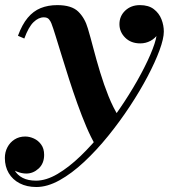

<svg xmlns="http://www.w3.org/2000/svg" viewBox="-52 -490 678 770"><path d="M94 260Q55.5 260 27 245.2Q-1.5 230.5 -17 204.2Q-32.5 178 -32.5 143.5Q-32.5 120 -22.2 100.5Q-12 81 6.5 69.2Q25 57.5 49 57.5Q66.5 57.5 84 65.5Q101.5 73.5 113.2 89.8Q125 106 125 131Q125 165.5 103 185.8Q81 206 53.5 206Q35 206 15.2 198Q-4.5 190 -18 176Q-31.5 162 -31.5 143.5H-5.5Q-5.5 171.5 6 192Q17.5 212.5 39.2 223.5Q61 234.5 92.5 234.5Q133 234.5 178.5 207.8Q224 181 270.8 136Q317.5 91 362 35.2Q406.5 -20.5 445.5 -80Q484.5 -139.5 514 -194.8Q543.5 -250 560.2 -293.5Q577 -337 577 -361Q577 -382.5 569 -401Q561 -419.5 545.5 -431Q530 -442.5 509 -442.5V-468.5Q533 -468.5 552 -457.8Q571 -447 582 -429.5Q593 -412 593 -392.5Q593 -371 581.5 -353.5Q570 -336 551.2 -326Q532.5 -316 510.5 -316Q473 -316 450 -339Q427 -362 427 -393Q427 -425.5 450.2 -447.5Q473.5 -469.5 509 -469.5Q544 -469.5 565 -453.2Q586 -437 595.5 -412.8Q605 -388.5 605 -363.5Q605 -335.5 587.8 -288.5Q570.5 -241.5 540 -183.5Q509.5 -125.5 469 -64Q428.5 -2.5 381.8 55.2Q335 113 285.5 159.2Q236 205.5 187 232.8Q138 260 94 260ZM331 92.5Q312.5 61 294.2 18Q276 -25 258.5 -73.8Q241 -122.5 225.2 -171.8Q209.5 -221 195.8 -265.5Q182 -310 171.5 -344.2Q161 -378.5 154 -396.5Q151 -404.5 144.5 -412.5Q138 -420.5 123.5 -420.5Q102.5 -420.5 82.5 -401.2Q62.5 -382 45.5 -335.5L20 -346.5Q36.5 -391.5 59 -418.5Q81.5 -445.5 111 -457.5Q140.5 -469.5 178 -469.5Q235 -469.5 261.8 -443.5Q288.5 -417.5 300.5 -375.5Q310.5 -342 322.5 -296Q334.5 -250 349.5 -200.5Q364.5 -151 383.2 -104.2Q402 -57.5 425 -21Q416 -8.5 404.8 5.8Q393.5 20 380.8 35Q368 50 355 64.8Q342 79.5 331 92.5Z"/></svg>

Font: Bodoni Moda 9pt
Style: Bold Italic
Weight: 700
Italic angle: -13°
Designer: Owen Earl
Foundry: indestructible type
Version: Version 2.004